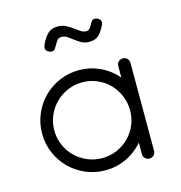

<svg xmlns="http://www.w3.org/2000/svg" viewBox="-105 -803 848 898"><g transform="rotate(-15 318.5 -354.0)"><path d="M539 -29Q539 -17 530.5 -8.5Q522 0 510 0Q497 0 488.5 -8.5Q480 -17 480 -29V-85Q445 -44 397.5 -22Q350 0 297 0Q247 0 202.5 -19Q158 -38 125 -71Q92 -104 73 -148Q54 -192 54 -242Q54 -292 73 -336.5Q92 -381 125 -414Q158 -447 202.5 -466Q247 -485 297 -485Q350 -485 397.5 -463Q445 -441 480 -400V-456Q480 -468 488.5 -476.5Q497 -485 510 -485Q522 -485 530.5 -476.5Q539 -468 539 -456ZM480 -242Q480 -280 465.5 -313.5Q451 -347 426.5 -372Q402 -397 368.5 -411.5Q335 -426 297 -426Q259 -426 225.5 -411.5Q192 -397 167 -372Q142 -347 127.5 -313.5Q113 -280 113 -242Q113 -204 127.5 -170.5Q142 -137 167 -112.5Q192 -88 225.5 -73.5Q259 -59 297 -59Q335 -59 368.5 -73.5Q402 -88 426.5 -112.5Q451 -137 465.5 -170.5Q480 -204 480 -242ZM379 -600Q358 -600 342.5 -608.5Q327 -617 313.5 -627.5Q300 -638 287 -647Q274 -656 258 -656Q244 -656 237.5 -647.5Q231 -639 225.5 -629Q220 -619 214.5 -610.5Q209 -602 197 -602Q188 -602 178.5 -608.5Q169 -615 169 -626Q169 -632 172 -640Q184 -668 202.5 -688Q221 -708 254 -708Q276 -708 293 -699Q310 -690 324.5 -679.5Q339 -669 351.5 -660.5Q364 -652 376 -652Q389 -652 395 -659Q401 -666 405.5 -675Q410 -684 415 -691Q420 -698 430 -698Q440 -698 449.5 -691.5Q459 -685 459 -674Q459 -669 458 -666Q457 -663 455 -659Q443 -634 426.5 -617Q410 -600 379 -600Z"/></g></svg>

Font: Hanken Light
Style: Light
Weight: 300
Designer: Alfredo Marco Pradil
Foundry: Hanken Design Co.
Version: Version 2.06 2014